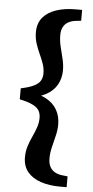

<svg xmlns="http://www.w3.org/2000/svg" viewBox="-59 -750 455 943"><g transform="rotate(5 168.5 -278.0)"><path d="M40 -250.8V-305.2Q82 -313.8 104.9 -325.5Q127.8 -337.1 136.3 -352.5Q144.8 -367.9 144.8 -387.1Q144.8 -412.2 136.7 -435.4Q128.5 -458.6 117.5 -482.3Q106.5 -506 98.3 -531.6Q90.1 -557.2 90.1 -586.1Q90.1 -630.4 113.8 -658.7Q137.4 -687 179 -701Q220.6 -715 273.3 -715H306.8V-661.6L279.8 -658.6Q257.8 -656 242 -646.6Q226.3 -637.1 218.5 -621.3Q210.6 -605.6 210.6 -582.1Q210.6 -554.2 217.8 -525Q225 -495.9 231.9 -467.3Q238.9 -438.8 238.9 -411.5Q238.9 -371.4 220.9 -339.8Q202.9 -308.2 166.9 -288.6Q130.9 -268.9 75 -265.8V-290.2Q130.9 -287.1 166.9 -267.4Q202.9 -247.8 220.9 -216.2Q238.9 -184.6 238.9 -144.5Q238.9 -118 231.9 -89Q225 -60.1 217.8 -31.1Q210.6 -2.1 210.6 26.1Q210.6 48.6 218.5 64.8Q226.3 81.1 242 90.6Q257.8 100 279.8 102.6L306.8 105.6V159H273.3Q220.6 159 179 145Q137.4 131 113.8 102.6Q90.1 74.1 90.1 30.1Q90.1 0.5 98.3 -24.7Q106.5 -50 117.5 -73.7Q128.5 -97.4 136.7 -120.6Q144.8 -143.8 144.8 -168.9Q144.8 -188.8 136.3 -203.9Q127.8 -218.9 104.9 -230.5Q82 -242.2 40 -250.8Z"/></g></svg>

Font: Adobe Variable Font Prototype
Style: Regular
Weight: 389
Designer: Frank Grießhammer
Foundry: Adobe
Version: Version 1.004;hotconv 1.0.113;makeotfexe 2.5.65598